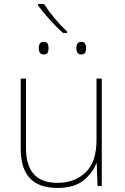

<svg xmlns="http://www.w3.org/2000/svg" viewBox="-20 -915 613 945"><path d="M481 -528H455V-226Q455 -118 401.5 -66.5Q348 -15 262 -15Q108 -15 108 -186V-528H82V-182Q82 10 262 10Q346 10 391.5 -27.5Q437 -65 454 -111H456L460 0H481ZM197 -895H167V-888Q193 -854 224 -819Q255 -784 290 -753H311V-759Q244 -822 197 -895ZM379 -709Q356 -709 356 -678Q356 -647 379 -647Q395 -647 399.5 -656Q404 -665 404 -678Q404 -690 399.5 -699.5Q395 -709 379 -709ZM194 -709Q171 -709 171 -678Q171 -647 194 -647Q211 -647 215 -656Q219 -665 219 -678Q219 -690 215 -699.5Q211 -709 194 -709Z"/></svg>

Font: Noto Sans UI Thin
Style: Regular
Weight: 250
Designer: Monotype Design Team
Foundry: Monotype Imaging Inc.
Version: Version 1.901